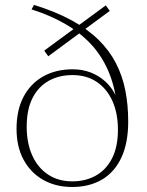

<svg xmlns="http://www.w3.org/2000/svg" viewBox="-20 -736 588 766"><path d="M267.5 10Q203 10 153 -18Q103 -46 74.5 -98Q46 -150 46 -222Q46 -297 74 -350Q102 -403 152.5 -431.2Q203 -459.5 270 -459.5Q309 -459.5 341.2 -447Q373.5 -434.5 397.2 -413.5Q421 -392.5 435.5 -366.5Q450 -340.5 453.5 -313.5L447 -311Q439 -390.5 412.2 -452.5Q385.5 -514.5 341.8 -561Q298 -607.5 239 -641.2Q180 -675 106 -698.5L115.5 -716.5Q202.5 -689.5 266 -654.8Q329.5 -620 373 -577.2Q416.5 -534.5 442.5 -484Q468.5 -433.5 480 -375.2Q491.5 -317 491.5 -251Q491.5 -165.5 464.2 -107.2Q437 -49 386.8 -19.5Q336.5 10 267.5 10ZM268.5 -12.5Q321.5 -12.5 362.5 -35.5Q403.5 -58.5 427 -104.2Q450.5 -150 450.5 -218.5Q450.5 -284 428.5 -333Q406.5 -382 366 -409.2Q325.5 -436.5 269 -436.5Q216 -436.5 174.8 -413.8Q133.5 -391 110 -345.2Q86.5 -299.5 86.5 -230.5Q86.5 -165.5 108.5 -116.2Q130.5 -67 171.5 -39.8Q212.5 -12.5 268.5 -12.5ZM172.5 -511.5 156.5 -534 402 -714.5 418 -692.5Z"/></svg>

Font: Newsreader ExtraLight
Style: Regular
Weight: 250
Designer: Hugues Gentile
Foundry: Production Type
Version: Version 1.003